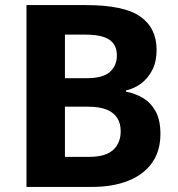

<svg xmlns="http://www.w3.org/2000/svg" viewBox="-20 -734 699 754"><path d="M318 -714Q467 -714 531 -669Q595 -624 595 -538Q595 -492 578 -459Q561 -426 534 -406Q507 -386 475 -379V-374Q512 -367 542.5 -348.5Q573 -330 591.5 -296Q610 -262 610 -208Q610 -141 577 -94.5Q544 -48 483.5 -24Q423 0 342 0H84V-714ZM322 -427Q384 -427 411.5 -451.5Q439 -476 439 -516Q439 -558 409.5 -578Q380 -598 316 -598H235V-427ZM235 -315V-118H331Q394 -118 424 -145Q454 -172 454 -219Q454 -249 440.5 -270.5Q427 -292 399 -303.5Q371 -315 326 -315Z"/></svg>

Font: Noto Sans Hebrew Thin
Style: Bold
Weight: 700
Version: Version 3.001